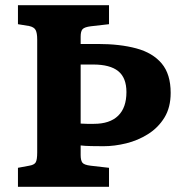

<svg xmlns="http://www.w3.org/2000/svg" viewBox="-20 -718 699 738"><path d="M49 0V-73L92 -81Q111 -84 117 -93.5Q123 -103 123 -132V-566Q123 -591 117 -602.5Q111 -614 92 -618L49 -625V-698H399V-625L329 -617Q305 -614 297.5 -606Q290 -598 290 -577V-549H356Q441 -549 504 -532Q567 -515 601.5 -474Q636 -433 636 -361Q636 -305 612 -266Q588 -227 549 -202.5Q510 -178 465 -167Q420 -156 378 -156Q356 -156 330.5 -156.5Q305 -157 290 -159V-122Q290 -102 296.5 -93Q303 -84 329 -81L399 -73V0ZM290 -243Q301 -242 314.5 -242Q328 -242 341 -242Q402 -242 434 -273Q466 -304 466 -364Q466 -419 434.5 -444.5Q403 -470 338 -470H290Z"/></svg>

Font: Literata
Style: Bold
Weight: 700
Designer: Latin by Veronika Burian and Jose Scaglione. Greek by Irene Vlachou. Cyrillic by Vera Evstafieva.
Foundry: TypeTogether
Version: Version 3.103; ttfautohint (v1.8.4.7-5d5b);gftools[0.9.29]